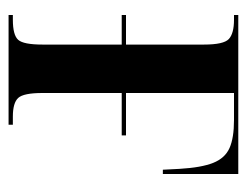

<svg xmlns="http://www.w3.org/2000/svg" viewBox="-84 -492 576 448"><g transform="rotate(90 204.0 -268.0)"><path d="M15 0V-10H26Q62 -10 73 -22.5Q84 -35 84 -79V-264H15V-274H84V-456Q84 -502 71 -514Q58 -526 26 -526H15V-536H386V-360H376L374 -399Q371 -450 360 -477.5Q349 -505 325.5 -515.5Q302 -526 260 -526H197V-274H296V-264H197V-79Q197 -35 208.5 -22.5Q220 -10 252 -10H271V0Z"/></g></svg>

Font: Noto Serif Display ExtraCondensed SemiBold
Style: Regular
Weight: 600
Width: 2
Designer: Monotype Design Team
Foundry: Monotype Imaging Inc.
Version: Version 2.009